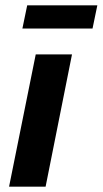

<svg xmlns="http://www.w3.org/2000/svg" viewBox="-20 -700 385 720"><path d="M114 -496H250L151 0H14ZM82 -680H345L327 -593H64Z"/></svg>

Font: mr_Source Sans Pro
Style: Bold Italic
Weight: 700
Italic angle: -11°
Designer: Paul D. Hunt
Foundry: Adobe Systems Incorporated
Version: Version 1.036;July 10, 2024;FontCreator 11.5.0.2430 64-bit